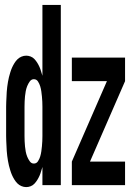

<svg xmlns="http://www.w3.org/2000/svg" viewBox="-20 -755 540 783"><path d="M87 8Q77 8 67.5 4Q58 0 51 -7Q44 -14 38.5 -23Q33 -32 29 -41Q25 -50 22 -60Q19 -70 16.5 -79.5Q14 -89 12.5 -99Q11 -109 9.5 -119Q8 -129 7.5 -139.5Q7 -150 6.5 -160Q6 -170 5.5 -180Q5 -190 5 -200V-320Q5 -330 5.5 -340Q6 -350 6.5 -360Q7 -370 7.5 -380.5Q8 -391 9.5 -401Q11 -411 12.5 -421Q14 -431 16.5 -440.5Q19 -450 22 -460Q25 -470 29 -479Q33 -488 38.5 -497Q44 -506 51 -513Q58 -520 67.5 -524Q77 -528 87 -528Q96 -528 105 -524.5Q114 -521 120.5 -514Q127 -507 132 -499Q137 -491 141 -482Q145 -473 147.5 -464Q150 -455 153 -446V-735H228V0H153V-74Q150 -65 147.5 -56Q145 -47 141 -38Q137 -29 132 -21Q127 -13 120.5 -6Q114 1 105 4.5Q96 8 87 8ZM118 -88Q129 -88 135 -97.5Q141 -107 144 -117Q147 -127 148.5 -137.5Q150 -148 151 -158.5Q152 -169 152.5 -179.5Q153 -190 153 -200V-320Q153 -330 152.5 -340.5Q152 -351 151 -361.5Q150 -372 148.5 -382.5Q147 -393 144 -403Q141 -413 135 -422.5Q129 -432 118 -432Q108 -432 101.5 -423Q95 -414 91 -404Q87 -394 85 -383.5Q83 -373 82 -362.5Q81 -352 80.5 -341.5Q80 -331 80 -320V-200Q80 -189 80.5 -178.5Q81 -168 82 -157.5Q83 -147 85 -136.5Q87 -126 91 -116Q95 -106 101.5 -97Q108 -88 118 -88ZM273 0V-96L416 -424H273V-520H490V-424L347 -96H490V0Z"/></svg>

Font: Iosevka Term
Style: Bold
Weight: 700
Monospace: yes
Designer: Belleve Invis
Foundry: Belleve Invis
Version: Version 30.0.1